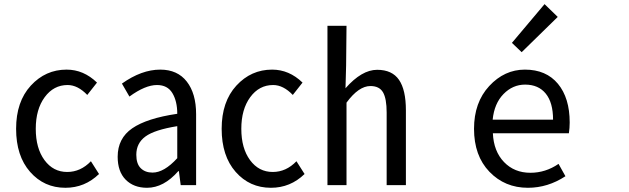

<svg xmlns="http://www.w3.org/2000/svg" viewBox="-20 -892 3030 925"><path d="M294.9 12.7Q192.4 12.7 125 -64Q57.6 -140.6 57.6 -271.5Q57.6 -402.3 128.4 -479.5Q199.2 -556.6 300.8 -556.6Q382.8 -556.6 447.3 -494.1L400.4 -434.6Q354.5 -482.4 305.7 -482.4Q238.3 -482.4 195.3 -423.8Q152.3 -365.2 152.3 -271.5Q152.3 -177.7 194.3 -120.6Q236.3 -63.5 303.7 -63.5Q368.2 -63.5 418 -115.2L457 -53.7Q388.7 12.7 294.9 12.7Z M688.5 12.7Q624 12.7 585.4 -26.4Q546.9 -65.4 546.9 -136.7Q546.9 -225.6 617.2 -273.9Q687.5 -322.3 834 -343.8Q834 -404.3 810.5 -443.4Q787.1 -482.4 736.3 -482.4Q679.7 -482.4 603.5 -426.8L567.4 -489.3Q662.1 -556.6 752 -556.6Q835 -556.6 879.9 -499Q924.8 -441.4 924.8 -341.8V0H850.6L841.8 -67.4H838.9Q768.6 12.7 688.5 12.7ZM714.8 -60.5Q770.5 -60.5 834 -129.9V-284.2Q724.6 -266.6 680.7 -234.4Q636.7 -202.1 636.7 -146.5Q636.7 -102.5 658.2 -81.5Q679.7 -60.5 714.8 -60.5Z M1285.2 12.7Q1182.6 12.7 1115.2 -64Q1047.9 -140.6 1047.9 -271.5Q1047.9 -402.3 1118.7 -479.5Q1189.5 -556.6 1291 -556.6Q1373 -556.6 1437.5 -494.1L1390.6 -434.6Q1344.7 -482.4 1295.9 -482.4Q1228.5 -482.4 1185.5 -423.8Q1142.6 -365.2 1142.6 -271.5Q1142.6 -177.7 1184.6 -120.6Q1226.6 -63.5 1293.9 -63.5Q1358.4 -63.5 1408.2 -115.2L1447.3 -53.7Q1378.9 12.7 1285.2 12.7Z M1557.6 0V-767.6H1649.4L1647.5 -576.2L1644.5 -466.8Q1722.7 -555.7 1796.9 -555.7Q1869.1 -555.7 1902.3 -507.3Q1935.5 -459 1935.5 -360.4V0H1842.8V-349.6Q1842.8 -417 1825.2 -447.3Q1807.6 -477.5 1764.6 -477.5Q1708 -477.5 1649.4 -397.5V0Z M2523.4 12.7Q2412.1 12.7 2337.9 -64.5Q2263.7 -141.6 2263.7 -271.5Q2263.7 -398.4 2336.9 -477.5Q2410.2 -556.6 2508.8 -556.6Q2611.3 -556.6 2668 -488.3Q2724.6 -419.9 2724.6 -301.8Q2724.6 -275.4 2720.7 -250H2354.5Q2358.4 -163.1 2408.2 -111.3Q2458 -59.6 2535.2 -59.6Q2608.4 -59.6 2670.9 -102.5L2704.1 -43Q2619.1 12.7 2523.4 12.7ZM2353.5 -315.4H2644.5Q2644.5 -397.5 2609.4 -440.9Q2574.2 -484.4 2509.8 -484.4Q2450.2 -484.4 2405.8 -439Q2361.3 -393.6 2353.5 -315.4ZM2493.2 -640.6 2446.3 -685.5 2603.5 -872.1 2667 -810.5Z"/></svg>

Font: GenEi Gothic M Regular
Style: Regular
Weight: 400
Designer: o_tamon (Modified); [Source Han Sans]
Ryoko NISHIZUKA  (kana & ideographs); Paul D. Hunt (Latin, Greek & Cyrillic); Wenl
Version: Version 1.1a;Original Version 1.004